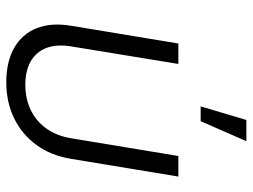

<svg xmlns="http://www.w3.org/2000/svg" viewBox="-115 -667 791 601"><g transform="rotate(90 280.5 -366.5)"><path d="M236.8 9.3Q173.8 9.3 130.4 -15.1Q86.9 -39.6 68.6 -85Q50.3 -130.4 60.5 -192.9L116.2 -529.3H180.2L125.5 -195.3Q117.7 -149.4 129.9 -116.9Q142.1 -84.5 171.6 -67.4Q201.2 -50.3 245.1 -50.3Q289.6 -50.3 324.7 -67.4Q359.9 -84.5 382.8 -116.9Q405.8 -149.4 413.1 -195.3L468.3 -529.3H532.7L477.1 -192.9Q466.8 -130.4 433.8 -85.2Q400.9 -40 350.6 -15.4Q300.3 9.3 236.8 9.3ZM313 -599.1 355.5 -742.2H421.9L359.4 -599.1Z"/></g></svg>

Font: Inter 24pt Light
Style: Italic
Weight: 300
Italic angle: -9.3988°
Designer: Rasmus Andersson
Foundry: rsms
Version: Version 4.001;git-66647c0bb